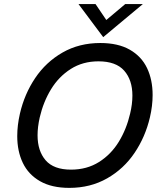

<svg xmlns="http://www.w3.org/2000/svg" viewBox="-20 -911 785 941"><path d="M64.5 -244.1Q64.5 -296.9 77.6 -354Q99.6 -449.7 152.3 -528.3Q205.1 -606.9 286.6 -653.6Q368.2 -700.2 471.7 -700.2Q558.6 -700.2 616 -667.5Q673.3 -634.8 700.7 -577.4Q728 -520 728 -445.3Q728 -392.6 714.8 -335.9Q692.4 -240.2 639.6 -161.9Q586.9 -83.5 505.1 -36.9Q423.3 9.8 319.8 9.8Q233.4 9.8 176.3 -22.9Q119.1 -55.7 91.8 -112.8Q64.5 -169.9 64.5 -244.1ZM617.7 -354Q628.9 -400.4 628.9 -442.4Q628.9 -519 588.6 -564.7Q548.3 -610.4 462.4 -610.4Q385.7 -610.4 326.9 -573Q268.1 -535.6 230.2 -473.6Q192.4 -411.6 174.8 -335.9Q164.1 -288.6 164.1 -248Q164.1 -171.4 203.6 -125.5Q243.2 -79.6 328.1 -79.6Q405.8 -79.6 465.1 -116.9Q524.4 -154.3 562.3 -216.3Q600.1 -278.3 617.7 -354ZM485.8 -729 364.7 -891.1H448.2L501 -813L593.8 -891.1H680.2Z"/></svg>

Font: Acari Sans Medium
Style: Italic
Weight: 500
Italic angle: -13°
Designer: Alfredo Marco Pradil and Stefan Peev
Foundry: Hanken Design Co.
Version: Version 1.045